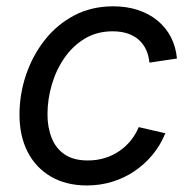

<svg xmlns="http://www.w3.org/2000/svg" viewBox="-20 -564 595 596"><path d="M250 11.7Q185.5 11.7 138.4 -15.6Q91.3 -43 65.9 -92.3Q40.5 -141.6 40.5 -208Q40.5 -271.5 60.8 -331.5Q81.1 -391.6 118.9 -439.7Q156.7 -487.8 210.4 -516.1Q264.2 -544.4 331.5 -544.4Q373 -544.4 408 -533Q442.9 -521.5 469 -500Q495.1 -478.5 510.5 -448.7Q525.9 -418.9 529.3 -382.3L443.8 -369.6Q441.9 -391.1 433.8 -408.9Q425.8 -426.8 411.6 -439.7Q397.5 -452.6 377 -459.7Q356.4 -466.8 329.6 -466.8Q280.8 -466.8 243.2 -444.1Q205.6 -421.4 179.7 -383.8Q153.8 -346.2 140.6 -300.5Q127.4 -254.9 127.4 -209Q127.4 -168 140.6 -135.3Q153.8 -102.5 181.4 -84.2Q209 -65.9 252.4 -65.9Q280.8 -65.9 305.4 -73.5Q330.1 -81.1 350.3 -95Q370.6 -108.9 386 -127.9Q401.4 -147 410.6 -169.4L493.2 -150.4Q478.5 -113.8 453.9 -84Q429.2 -54.2 397.5 -32.7Q365.7 -11.2 328.4 0.2Q291 11.7 250 11.7Z"/></svg>

Font: Inter 20pt
Style: Italic
Weight: 400
Italic angle: -9.3988°
Version: Version 4.001;git-66647c0bb